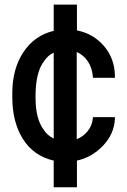

<svg xmlns="http://www.w3.org/2000/svg" viewBox="-20 -670 540 815"><path d="M208 -446.3Q182.6 -434.6 167 -410.2Q132.8 -366.2 130.9 -271.5V-253.9Q130.9 -164.1 167 -117.2Q181.6 -94.7 208 -82ZM306.6 -541Q376 -527.3 421.4 -474.6Q466.8 -421.9 467.8 -346.7V-339.8H375L374 -345.7Q371.1 -381.8 353 -409.2Q335 -436.5 305.7 -449.2V-79.1Q333 -89.8 352.1 -113.3Q371.1 -136.7 374 -167L375 -172.9H467.8V-166Q464.8 -101.6 417.5 -51.8Q370.1 -2 306.6 11.7V125H208V11.7Q123 -7.8 77.6 -79.6Q32.2 -151.4 32.2 -257.8V-274.4Q32.2 -377 79.1 -448.2Q126 -519.5 208 -539.1V-650.4H306.6Z"/></svg>

Font: RobotoJAA
Style: Medium
Weight: 500
Version: Version 2.05; 2016-11-05